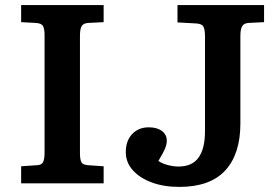

<svg xmlns="http://www.w3.org/2000/svg" viewBox="-20 -720 1094 754"><path d="M63 0V-67L122 -71Q141 -71 148 -81.5Q155 -92 155 -121V-583Q155 -606 149 -617.5Q143 -629 119 -630L63 -633V-700H387V-633L327 -630Q308 -629 301 -618Q294 -607 294 -579V-118Q294 -93 300 -82.5Q306 -72 329 -71L387 -67V0ZM684 14Q623 14 576 -3.5Q529 -21 501.5 -51.5Q474 -82 474 -123Q474 -167 499 -193.5Q524 -220 564 -220Q597 -220 616 -205.5Q635 -191 635 -168Q635 -152 627.5 -135Q620 -118 602 -88Q616 -78 638.5 -72Q661 -66 681 -66Q735 -66 760 -101.5Q785 -137 785 -204V-578Q785 -603 779 -615Q773 -627 749 -628L677 -632V-700H1017V-633L957 -630Q938 -629 931 -617Q924 -605 924 -579V-235Q924 -115 864.5 -50.5Q805 14 684 14Z"/></svg>

Font: Literata 7pt SemiBold
Style: Regular
Weight: 600
Designer: Latin by Veronika Burian and Jose Scaglione. Greek by Irene Vlachou. Cyrillic by Vera Evstafieva.
Foundry: TypeTogether
Version: Version 3.002